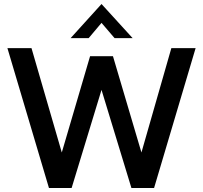

<svg xmlns="http://www.w3.org/2000/svg" viewBox="-20 -937 1012 957"><path d="M17 -697H137L288 -177L429 -657H543L685 -177L834 -697H955L748 0H635L486 -489L337 0H224ZM486 -917 641 -747H551L486 -823L422 -747H332Z"/></svg>

Font: Hanken Grotesk SemiBold
Style: Regular
Weight: 600
Designer: Alfredo Marco Pradil
Foundry: Hanken Design Co.
Version: Version 3.014